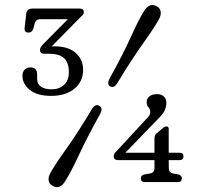

<svg xmlns="http://www.w3.org/2000/svg" viewBox="-20 -735 830 775"><path d="M603.5 -176.5Q603.5 -189 611.5 -196L637.5 -218Q644.5 -224.5 652 -224.5Q661 -224.5 661 -214V-118.5H704Q720.5 -118.5 720.5 -104.5Q720.5 -88.5 703.5 -88.5H661L661.5 -56Q661.5 -37.5 680 -34.5L699.5 -31Q714 -27 714 -15Q714 0 697 0H565.5Q548.5 0 548.5 -15Q548.5 -28 563 -31L584.5 -34.5Q603.5 -37.5 603.5 -56V-88.5H458Q439 -88.5 439 -104.5Q439 -115 451.5 -126L567 -251Q575.5 -259 581 -266.5Q586.5 -274 586.5 -281.5Q586.5 -294 579.2 -301.8Q572 -309.5 572 -323Q572 -336.5 582.8 -345.8Q593.5 -355 614 -355Q630.5 -355 641 -346Q651.5 -337 651.5 -320Q651.5 -304 644.5 -289Q637.5 -274 616.5 -253.5L486 -118.5H603.5ZM453.5 -399.5Q440 -377.5 424.5 -386.5Q410.5 -394.5 422 -417.5Q478.5 -519.5 508.5 -586.5Q538.5 -653.5 561 -690Q584.5 -726.5 614 -709Q627.5 -701 628.8 -686.2Q630 -671.5 620.5 -655.5Q600.5 -619.5 557 -559Q513.5 -498.5 453.5 -399.5ZM351.5 -295.5Q365.5 -317 381 -308Q396.5 -299 384.5 -276Q330.5 -178 298.5 -109.2Q266.5 -40.5 244 -5Q221.5 32.5 191.5 14.5Q177.5 6.5 176.2 -8.2Q175 -23 184.5 -39Q205 -75 249.8 -137.5Q294.5 -200 351.5 -295.5ZM315.5 -453Q315.5 -406 280.5 -377Q245.5 -348 186.5 -348Q130 -348 100.2 -372.2Q70.5 -396.5 70.5 -429Q70.5 -444.5 79.5 -453.8Q88.5 -463 102.5 -463Q130 -463 130 -433.5V-414Q130 -397 144.8 -385.8Q159.5 -374.5 189 -374.5Q218.5 -374.5 238.2 -392.2Q258 -410 258 -444Q258 -481.5 239 -499.8Q220 -518 177.5 -518H159.5Q141.5 -518 141.5 -533.5Q141.5 -540.5 145.2 -546Q149 -551.5 155 -557.5L254 -657.5H142.5Q124.5 -657.5 120 -640L115 -621Q110 -603.5 95 -603.5Q76.5 -603.5 79.5 -624L86 -680.5Q88.5 -700.5 112 -700.5H300.5Q318.5 -700.5 318.5 -686Q318.5 -680 313.8 -674.5Q309 -669 300.5 -661.5L188.5 -547.5Q194.5 -548 200 -548Q255.5 -548 285.5 -521.5Q315.5 -495 315.5 -453Z"/></svg>

Font: Fraunces 9pt SuperSoft Light
Style: Regular
Weight: 300
Version: Version 1.000;[b76b70a41]